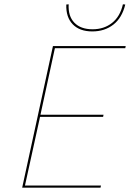

<svg xmlns="http://www.w3.org/2000/svg" viewBox="-20 -872 604 892"><path d="M288 -851 299 -852Q296 -797 325.5 -766.5Q355 -736 410 -736Q463 -736 500.5 -765.5Q538 -795 551 -852L562 -851Q547 -789 506.5 -757.5Q466 -726 409 -726Q350 -726 318 -759Q286 -792 288 -851ZM235 -648 168 -339H461L459 -329H166L96 -10H449L447 0H83L226 -658H564L562 -648Z"/></svg>

Font: Ysabeau Infant Hairline
Style: Italic
Weight: 100
Italic angle: -12°
Designer: Christian Thalmann (Catharsis Fonts)
Version: Version 0.003